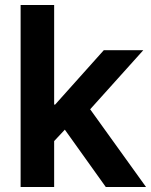

<svg xmlns="http://www.w3.org/2000/svg" viewBox="-20 -750 609 773"><path d="M198 -730V-329H202L398 -548H557L343 -310L568 3H406L241 -228L198 -182V3H63V-730Z"/></svg>

Font: Sinter Bold
Style: Regular
Weight: 700
Foundry: Adobe & rsms
Version: Version 1.000